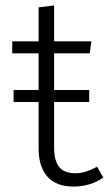

<svg xmlns="http://www.w3.org/2000/svg" viewBox="-20 -675 405 706"><path d="M25 -523H122V-648L179 -655V-523H316L310 -479H179V-344H308V-300H179V-133Q179 -84 197.5 -61Q216 -38 258 -38Q278 -38 297.5 -44.5Q317 -51 337 -62L360 -22Q337 -6 309 2.5Q281 11 250 11Q186 11 154 -26Q122 -63 122 -129V-300H30V-344H122V-479H25Z"/></svg>

Font: Jldddboxgfspflltxgxzjzlszac
Style: Regular
Weight: 300
Designer: Carrois Corporate & Edenspiekermann
Foundry: Carrois Corporate GbR & Edenspiekermann AG
Version: Version 2.001